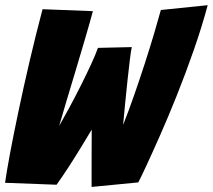

<svg xmlns="http://www.w3.org/2000/svg" viewBox="-30 -713 821 740"><path d="M323 7.5Q323 -18.5 323 -57.8Q323 -97 323.2 -138.5Q323.5 -180 323.5 -213.5Q306 -184 281.5 -144Q257 -104 231.8 -65.2Q206.5 -26.5 188 -1L-10.5 -8.5Q-5 -48 8.2 -119.2Q21.5 -190.5 40.8 -282.2Q60 -374 83.8 -475.8Q107.5 -577.5 134 -677.5L328 -670Q316 -625 298 -564Q280 -503 260.8 -438.5Q241.5 -374 224.5 -318Q207.5 -262 198 -227.5Q215 -257 237.2 -298.2Q259.5 -339.5 281.5 -383.2Q303.5 -427 321.2 -465.5Q339 -504 347.5 -528.5L478 -531.5Q475 -519 470.8 -485.2Q466.5 -451.5 461.8 -406.8Q457 -362 452.5 -315.8Q448 -269.5 444.5 -231.5Q465.5 -284.5 486.8 -345.5Q508 -406.5 527.8 -467.5Q547.5 -528.5 563.5 -582.2Q579.5 -636 590 -674.5L770.5 -693Q747.5 -607.5 716.2 -518.2Q685 -429 651.5 -345.2Q618 -261.5 587 -191.5Q556 -121.5 533.8 -73.8Q511.5 -26 503 -10Z"/></svg>

Font: Grandstander ExtraBold
Style: Italic
Weight: 800
Italic angle: -15°
Designer: Tyler Finck
Foundry: Etcetera Type Co
Version: Version 1.200; ttfautohint (v1.8.3)